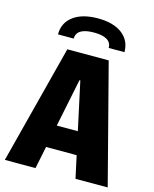

<svg xmlns="http://www.w3.org/2000/svg" viewBox="-130 -984 861 1071"><g transform="rotate(15 300.0 -448.5)"><path d="M3 0 180 -686H419L597 0H411L295 -537H290L180 0ZM137 -129V-260H456V-129ZM108 -753Q108 -820 159.5 -858.5Q211 -897 302 -897Q391 -897 441.5 -858.5Q492 -820 492 -753H401Q401 -784 375.5 -799.5Q350 -815 300 -815Q250 -815 224.5 -799.5Q199 -784 199 -753Z"/></g></svg>

Font: Chivo Mono ExtraBold
Style: Regular
Weight: 800
Monospace: yes
Designer: Hector Gatti
Foundry: Omnibus-Type
Version: Version 1.008